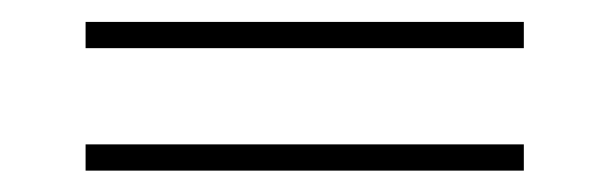

<svg xmlns="http://www.w3.org/2000/svg" viewBox="-20 -375 562 177"><path d="M462.9 -330.6H58.9V-354.8H462.9ZM462.9 -217.7H58.9V-241.9H462.9Z"/></svg>

Font: Playfair Display
Style: Regular
Weight: 400
Designer: Claus Eggers Sørensen
Foundry: Claus Eggers Sørensen
Version: Version 1.005; ttfautohint (v1.2) -l 10 -r 42 -G 200 -x 21 -